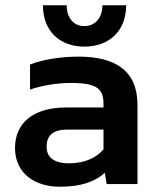

<svg xmlns="http://www.w3.org/2000/svg" viewBox="-20 -699 594 729"><path d="M300 -522C394 -522 459 -581 459 -679H369C369 -637 346 -600 300 -600C255 -600 233 -637 233 -679H143C143 -581 207 -522 300 -522ZM206 10C288 10 341 -9 378 -43L385 0H502V-301C502 -429 420 -484 278 -484C203 -484 138 -471 94 -454V-359C142 -375 197 -384 250 -384C348 -384 373 -362 373 -304V-291H233C103 -291 37 -230 37 -137C37 -39 115 10 206 10ZM243 -79C184 -79 157 -102 157 -142C157 -186 183 -207 236 -207H373V-132C347 -101 303 -79 243 -79Z"/></svg>

Font: Kanit Medium
Style: Regular
Weight: 500
Designer: Katatrad Team
Foundry: CadsonDemak
Version: Version 1.000;PS 001.000;hotconv 1.0.88;makeotf.lib2.5.64775